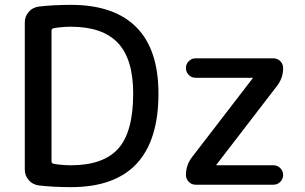

<svg xmlns="http://www.w3.org/2000/svg" viewBox="-20 -760 1257 790"><path d="M769 -112 1019 -437Q1019 -438 1019.5 -438Q1020 -438 1020 -439Q1020 -440 1019 -440H785Q768 -440 756.5 -452Q745 -464 745 -480Q745 -496 756.5 -508Q768 -520 785 -520H1105Q1122 -520 1133.5 -508Q1145 -496 1145 -480Q1145 -440 1121 -408L871 -83Q871 -82 870.5 -82Q870 -82 870 -81Q870 -80 871 -80H1105Q1122 -80 1133.5 -68Q1145 -56 1145 -40Q1145 -24 1133.5 -12Q1122 0 1105 0H785Q768 0 756.5 -12Q745 -24 745 -40Q745 -80 769 -112ZM192 -634V-96Q192 -88 201 -86Q236 -80 272 -80Q405 -80 466.5 -148.5Q528 -217 528 -375Q528 -517 465 -583.5Q402 -650 272 -650Q236 -650 201 -644Q192 -642 192 -634ZM140 3Q115 0 98.5 -18.5Q82 -37 82 -62V-668Q82 -693 98.5 -711.5Q115 -730 140 -733Q200 -740 272 -740Q449 -740 540.5 -648.5Q632 -557 632 -375Q632 10 272 10Q200 10 140 3Z"/></svg>

Font: Rounded Mplus 1c Medium
Style: Regular
Weight: 500
Version: Version 1.059.20150529